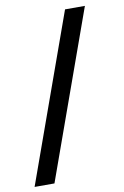

<svg xmlns="http://www.w3.org/2000/svg" viewBox="-87 -762 564 874"><g transform="rotate(-10 195.0 -325.0)"><path d="M92.3 61H0.5L277.3 -710.9H369.1Z"/></g></svg>

Font: Vazirmatn UI FD Medium
Style: Regular
Weight: 500
Designer: Saber Rastikerdar
Foundry: Saber Rastikerdar
Version: Version 33.003